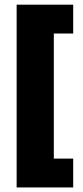

<svg xmlns="http://www.w3.org/2000/svg" viewBox="-20 -696 365 842"><path d="M53 126V-675.5H301V-549H216V-0.5H301V126Z"/></svg>

Font: Anek Telugu Medium ExtraBold
Style: Regular
Weight: 800
Version: Version 1.003